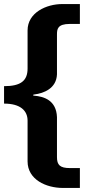

<svg xmlns="http://www.w3.org/2000/svg" viewBox="-20 -762 429 947"><path d="M116 -612V-424C116 -364 83 -337 0 -337V-251C82 -251 116 -215 116 -167V34C116 124 208 165 290 165H374V67H325C275 67 261 51 261 13V-184C258 -268 196 -286 149 -290C140 -291 141 -295 149 -296C197 -302 258 -326 261 -395V-591C261 -618 263 -644 325 -644H374V-742H287C209 -742 116 -700 116 -612Z"/></svg>

Font: Bisquit Text
Style: Bold
Weight: 800
Version: Version 1.004;Glyphs 3.2.3 (3260)